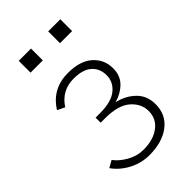

<svg xmlns="http://www.w3.org/2000/svg" viewBox="-224 -794 887 887"><g transform="rotate(-45 219.5 -350.5)"><path d="M82 -640.6V-717.8H162.1V-640.6ZM274.4 -640.6V-717.8H353.5V-640.6ZM27.3 -71.3 61.5 -90.8Q82 -62.5 120.1 -41Q158.2 -19.5 199.2 -19.5Q263.7 -19.5 303.2 -49.3Q342.8 -79.1 342.8 -128.9Q342.8 -177.7 302.2 -212.9Q261.7 -248 176.8 -248H147.5V-281.2H176.8Q251 -281.2 286.6 -310.5Q322.3 -339.8 322.3 -383.8Q322.3 -427.7 292.5 -454.1Q262.7 -480.5 203.1 -480.5Q125 -480.5 82 -414.1L45.9 -431.6Q99.6 -517.6 203.1 -517.6Q282.2 -517.6 324.2 -480Q366.2 -442.4 366.2 -384.8Q366.2 -337.9 337.4 -308.6Q308.6 -279.3 264.6 -266.6L265.6 -265.6Q316.4 -253.9 352.1 -219.2Q387.7 -184.6 387.7 -128.9Q387.7 -60.5 336.4 -21.5Q285.2 17.6 201.2 17.6Q148.4 17.6 102.1 -6.8Q55.7 -31.2 27.3 -71.3Z"/></g></svg>

Font: Gothic A1 ExtraLight
Style: Regular
Weight: 275
Designer: HanYang I&C Co.,Ltd.
Foundry: HanYang I&C Co.,Ltd.
Version: Version 2.50